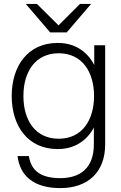

<svg xmlns="http://www.w3.org/2000/svg" viewBox="-20 -752 621 984"><path d="M289 212C431 212 519 130 519 -12V-520H463V-419C427 -488 364 -532 276 -532C122 -532 40 -413 40 -260C40 -107 122 12 276 12C362 12 425 -31 461 -98V-12C461 109 391 161 289 161C193 161 140 126 128 48H70C82 149 153 212 289 212ZM100 -260C100 -383 160 -479 281 -479C401 -479 462 -383 462 -260C462 -137 401 -41 281 -41C160 -41 100 -137 100 -260ZM112 -732 237 -586H322L447 -732H390L280 -622L169 -732Z"/></svg>

Font: Aspekta 250
Style: Regular
Weight: 250
Designer: Ivo Dolenc
Version: Version 2.000